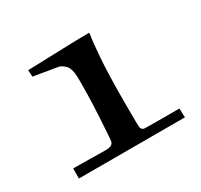

<svg xmlns="http://www.w3.org/2000/svg" viewBox="-110 -632 813 775"><g transform="rotate(-30 296.5 -244.5)"><path d="M95 -481Q102 -481 217.5 -485Q333 -489 383 -489Q384 -489 384 -485Q378 -451 373 -381Q367 -309 367 -165Q367 -58 369 -54Q375 -44 382 -43Q386 -42 466 -42H546V-40Q547 -38 547 -19L548 0H54V-23Q54 -29 54 -34.5Q54 -40 54 -44L55 -47Q79 -47 134 -46Q189 -45 202 -45Q226 -45 234 -52Q240 -57 241.5 -63.5Q243 -70 245 -105Q254 -236 254 -320V-347Q254 -384 245 -402.5Q236 -421 211 -431L97 -450L96 -465Q95 -480 95 -481Z"/></g></svg>

Font: MathJax_Fraktur
Style: Bold
Weight: 700
Version: Version 1.1